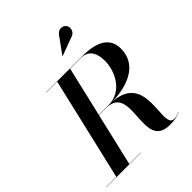

<svg xmlns="http://www.w3.org/2000/svg" viewBox="-304 -1147 1312 1312"><g transform="rotate(-45 352.0 -491.5)"><path d="M521 -896C552.5 -905.5 565 -944 549.5 -968.5C536 -990.5 494.5 -1001 469.5 -967L382 -846L383 -845ZM-38.5 -2V0H294V-2H184L273.5 -384H341.5C587.5 -384 313.5 6 569 6C610 6 635.5 2 671.5 -12L670.5 -14C654.5 -7.5 638.5 -2.5 620 -2.5C506 -2.5 713.5 -359.5 409 -384.5C592 -392 701.5 -467 701.5 -600C701.5 -710 610 -750 479 -750H126.5V-748H233.5L59 -2ZM461.5 -748C553.5 -748 565 -666.5 565 -617.5C565 -523.5 505 -386 366.5 -386H274L358.5 -748Z"/></g></svg>

Font: Bodoni* 96pt Medium
Style: Italic
Weight: 500
Italic angle: -13°
Version: Version 2.3